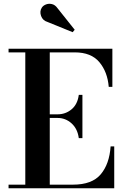

<svg xmlns="http://www.w3.org/2000/svg" viewBox="-20 -1012 674 1032"><path d="M26 0V-19.5H116V-730.5H26V-750H584V-545H564.5Q558 -625.5 514 -678Q470 -730.5 382 -730.5H247.5V-397.5H289.5Q332.5 -397.5 364.8 -424.5Q397 -451.5 403.5 -502H423V-269.5H403.5Q397 -319.5 364.8 -348.8Q332.5 -378 289.5 -378H247.5V-19.5H372Q474.5 -19.5 521.2 -74.8Q568 -130 574.5 -225H594V0ZM370.5 -839 236.5 -893.5Q209.5 -901.5 200.8 -926.2Q192 -951 204.5 -970.5Q211.5 -982 226.8 -988Q242 -994 259.2 -990Q276.5 -986 289.5 -967.5L381.5 -852Z"/></svg>

Font: Bodoni Moda SemiBold
Style: Regular
Weight: 600
Designer: Owen Earl
Foundry: indestructible type
Version: Version 2.005; ttfautohint (v1.8.4.7-5d5b)